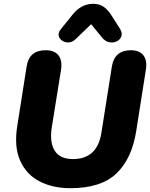

<svg xmlns="http://www.w3.org/2000/svg" viewBox="-20 -978 789 1009"><path d="M349 11Q258 11 188.5 -24.5Q119 -60 86 -133.5Q53 -207 71 -318L120 -629Q133 -714 220 -714Q266 -714 287 -687.5Q308 -661 301 -613L252 -308Q240 -230 267.5 -186Q295 -142 364 -142Q426 -142 464 -176Q502 -210 513 -281L568 -629Q582 -714 668 -714Q712 -714 733 -688Q754 -662 747 -614L696 -290Q673 -144 592 -66.5Q511 11 349 11ZM378 -773Q361 -756 341.5 -755Q322 -754 307 -764Q292 -774 288.5 -790Q285 -806 300 -825L363 -903Q408 -958 470 -958Q503 -958 526 -941.5Q549 -925 567 -895L609 -829Q624 -806 618 -788Q612 -770 594.5 -761Q577 -752 555 -756Q533 -760 516 -781L459 -851Z"/></svg>

Font: Nunito Black
Style: Italic
Weight: 900
Italic angle: -9°
Designer: Vernon Adams
Foundry: Vernon Adams
Version: Version 3.601; ttfautohint (v1.8.2.53-6de2)